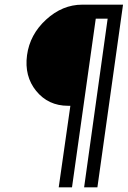

<svg xmlns="http://www.w3.org/2000/svg" viewBox="-20 -720 548 824"><path d="M333 -700Q248 -700 178 -636Q108 -572 96 -483Q84 -393 135 -330Q187 -266 272 -266H282L232 84H289L391 -640H442L341 84H398L508 -700H343Z"/></svg>

Font: Unageo
Style: Light-Italic
Weight: 300
Designer: Richard Sepsi
Foundry: Richard Sepsi
Version: Version 2.000